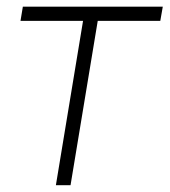

<svg xmlns="http://www.w3.org/2000/svg" viewBox="-20 -542 497 562"><path d="M143.6 0 223.1 -481H40L46.9 -522.5H456.5L449.2 -481H266.1L186.5 0Z"/></svg>

Font: Inter 28pt ExtraLight
Style: Italic
Weight: 250
Italic angle: -9.3988°
Designer: Rasmus Andersson
Foundry: rsms
Version: Version 4.001;git-66647c0bb